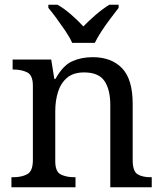

<svg xmlns="http://www.w3.org/2000/svg" viewBox="-20 -786 685 806"><path d="M28 0V-42H36Q70 -42 94 -54.5Q118 -67 118 -114V-426Q118 -470 94.5 -482Q71 -494 38 -494H33V-536H195L208 -455H213Q244 -511 282.5 -528.5Q321 -546 369 -546Q448 -546 492.5 -499.5Q537 -453 537 -350V-114Q537 -67 557.5 -54.5Q578 -42 612 -42H617V0H443V-345Q443 -410 418.5 -446Q394 -482 333 -482Q288 -482 261.5 -459.5Q235 -437 223.5 -400Q212 -363 212 -320V-109Q212 -65 235.5 -53.5Q259 -42 292 -42H297V0ZM283 -606Q273 -629 255 -655.5Q237 -682 218 -708Q199 -734 183 -753V-766H222Q251 -749 279.5 -724Q308 -699 330 -675Q353 -699 382 -724Q411 -749 439 -766H478V-753Q463 -734 443.5 -708Q424 -682 406.5 -655.5Q389 -629 378 -606Z"/></svg>

Font: Noto Serif Ahom
Style: Regular
Weight: 400
Designer: Monotype Design Team
Foundry: Monotype Imaging Inc.
Version: Version 2.007; ttfautohint (v1.8.4.7-5d5b)